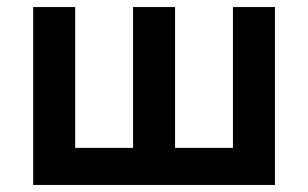

<svg xmlns="http://www.w3.org/2000/svg" viewBox="-20 -524 873 544"><path d="M74 0V-504H193V-105H357V-504H476V-105H640V-504H759V0Z"/></svg>

Font: Nunitoga
Style: Bold
Weight: 700
Designer: Vernon Adams
Foundry: Vernon Adams
Version: Version 1.0